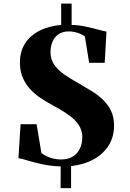

<svg xmlns="http://www.w3.org/2000/svg" viewBox="-20 -886 704 1036"><path d="M307 129 307.5 12Q251.5 10 205.8 -0.2Q160 -10.5 127.5 -20.5Q95 -30.5 79.5 -32.5L91 -216H177.5L203.5 -60Q218.5 -49 235.5 -41.2Q252.5 -33.5 271.2 -29.5Q290 -25.5 309 -25.5Q347 -25.5 372.5 -41Q398 -56.5 411 -84Q424 -111.5 424 -146.5Q424 -173.5 413.2 -196.2Q402.5 -219 382 -239.2Q361.5 -259.5 332.2 -278.2Q303 -297 267 -316.5Q239 -331.5 208 -351Q177 -370.5 149.8 -397.5Q122.5 -424.5 105 -461.8Q87.5 -499 87.5 -549.5Q87.5 -606.5 114 -649.5Q140.5 -692.5 190.2 -718.8Q240 -745 310 -751.5V-866.5H366.5V-751.5Q401 -751 439.5 -743Q478 -735 509.2 -726.5Q540.5 -718 554.5 -715.5L545 -547H461L438 -689.5Q419.5 -702.5 396.5 -709.5Q373.5 -716.5 351 -716.5Q317.5 -716.5 295.5 -701.2Q273.5 -686 263 -660.5Q252.5 -635 252.5 -604Q252.5 -567.5 271.2 -539Q290 -510.5 324.2 -486Q358.5 -461.5 405 -436Q440 -416 474 -395Q508 -374 535.5 -348Q563 -322 579.2 -288Q595.5 -254 595.5 -208Q595.5 -149.5 567.8 -103.5Q540 -57.5 488.5 -28Q437 1.5 363.5 10.5V129Z"/></svg>

Font: Merriweather 120pt ExtraBold
Style: Regular
Weight: 800
Version: Version 2.100